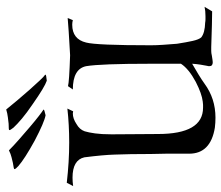

<svg xmlns="http://www.w3.org/2000/svg" viewBox="-78 -650 731 634"><g transform="rotate(-90 288.0 -332.5)"><path d="M217 13Q209 13 200.5 12.5Q192 12 184 11Q98 -3 98 -74V-151L97 -200Q97 -236 96.5 -266Q96 -296 95 -320Q94 -357 86 -420Q77 -459 19 -459Q12 -459 5 -458.5Q-2 -458 -9 -457L2 -478Q37 -474 70 -472Q103 -470 135 -470Q193 -470 247 -476L238 -457L231 -458Q214 -458 196 -446Q178 -436 172 -419Q168 -406 165 -384.5Q162 -363 162 -332V-322L163 -177Q163 -28 250 -28Q255 -28 259.5 -28Q264 -28 270 -29Q296 -32 335 -52Q378 -75 395 -101V-201Q395 -284 393 -337Q391 -390 387 -414Q378 -458 310 -458L321 -474Q334 -470 423 -467Q434 -468 465 -469.5Q496 -471 546 -475L539 -458Q535 -459 531.5 -459.5Q528 -460 524 -460Q476 -460 465 -414Q456 -380 456 -200Q456 -182 457.5 -160.5Q459 -139 461 -114Q466 -82 470.5 -62Q475 -42 482 -34Q497 -22 531 -21Q536 -20 542 -20Q548 -20 552 -20Q570 -20 583 -23L568 2Q537 2 450 -1Q445 -1 437.5 -1Q430 -1 422 1Q404 4 400 4Q387 4 387 -7Q387 -12 388 -14Q390 -24 392 -36.5Q394 -49 395 -64Q376 -53 359.5 -43Q343 -33 329 -23Q280 13 217 13ZM339 -544Q318 -551 261 -591Q233 -610 214 -626Q195 -642 184 -654Q175 -665 176 -668Q176 -670 197 -670Q205 -671 218 -672.5Q231 -674 244 -678Q257 -662 274.5 -641Q292 -620 309.5 -600.5Q327 -581 340 -567Q353 -553 358 -550Q359 -549 359 -548Q359 -546 339 -544ZM225 -548Q202 -552 141 -584Q81 -617 57 -638Q47 -647 47 -651Q47 -653 68 -656Q76 -658 86.5 -660.5Q97 -663 109 -669Q124 -654 144.5 -636Q165 -618 185.5 -600.5Q206 -583 221.5 -571Q237 -559 242 -556Q244 -554 244 -554Q243 -553 238.5 -551.5Q234 -550 225 -548Z"/></g></svg>

Font: Gideon Roman
Style: Regular
Weight: 400
Designer: Robert E. Leuschke
Foundry: Robert E. Leuschke
Version: Version 2.010